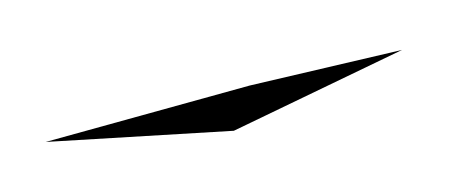

<svg xmlns="http://www.w3.org/2000/svg" viewBox="-27 -190 572 244"><g transform="rotate(5 258.5 -68.0)"><path d="M37 10 274 -25 478 -146 289 -84Z"/></g></svg>

Font: Interstorm
Style: Regular
Weight: 400
Version: Version 0.7